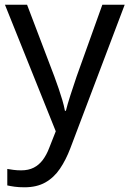

<svg xmlns="http://www.w3.org/2000/svg" viewBox="-20 -556 550 816"><path d="M1 -536H95L211 -231Q221 -204 229.5 -179Q238 -154 245 -130.5Q252 -107 256 -85H260Q266 -110 279 -150.5Q292 -191 306 -232L415 -536H510L279 74Q260 124 234.5 161.5Q209 199 172.5 219.5Q136 240 84 240Q60 240 42 237.5Q24 235 11 232V162Q22 164 37.5 166Q53 168 70 168Q101 168 123.5 156.5Q146 145 162 123.5Q178 102 189 73L217 2Z"/></svg>

Font: utelugu05
Style: Book
Weight: 400
Designer: Jelle Bosma - Monotype Design Team
Foundry: Monotype Imaging Inc.
Version: Version 2.003